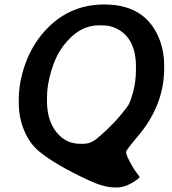

<svg xmlns="http://www.w3.org/2000/svg" viewBox="-20 -715 757 844"><path d="M186.5 -286.6V-271Q186.5 -187 227.3 -135Q268.1 -83 331.5 -83H346.7Q377.9 -83 404.8 -105Q485.8 -171.9 542 -249.5Q552.2 -263.7 564.9 -309.8Q577.6 -356 577.6 -406.7V-422.4Q577.6 -545.4 494.6 -588.4Q465.3 -603.5 430.2 -603.5H414.6Q326.7 -603.5 259.3 -514.6Q225.1 -469.7 205.8 -405Q186.5 -340.3 186.5 -286.6ZM701.7 -428.2V-415.5Q701.7 -252.4 586.4 -116.7Q534.2 -55.2 534.2 -46.9Q534.2 -31.7 561 14.6L568.4 27.3L580.6 44.4Q585.9 52.7 589.6 56.4Q593.3 60.1 593.3 63.5Q593.3 66.9 576.7 78.6Q532.7 108.9 494.6 108.9H482.9Q437.5 108.9 370.1 77.6Q225.1 10.3 153.3 -48.3Q111.3 -82.5 86.9 -139.9Q62.5 -197.3 62.5 -263.2V-276.9Q62.5 -354.5 91.3 -434.3Q120.1 -514.2 172.9 -574.2Q278.8 -695.3 438.5 -695.3Q627.9 -695.3 685.1 -530.8Q701.7 -482.9 701.7 -428.2Z"/></svg>

Font: Averia Libre
Style: Bold Italic
Weight: 700
Italic angle: -6.90001°
Version: Version 1.002